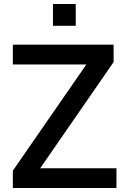

<svg xmlns="http://www.w3.org/2000/svg" viewBox="-20 -943 624 963"><path d="M564 0V-99.1H181.6L549.8 -631.8V-718.8H44.4V-619.6H413.1L44.4 -86.9V0ZM359.9 -813.5V-922.9H245.6V-813.5Z"/></svg>

Font: Winston Medium
Style: Regular
Weight: 500
Designer: Vernon Adams, Kim Jin-seong, David Berlow, Cristiano Sobral
Foundry: The Winston Project Authors
Version: Version 3.004